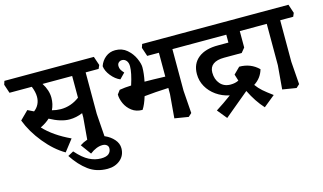

<svg xmlns="http://www.w3.org/2000/svg" viewBox="-132 -974 2645 1571"><g transform="rotate(-15 1190.5 -188.0)"><path d="M640.1 -184.1 653.8 8.8 626 34.2 508.8 15.1 525.9 -185.1V-221.2Q470.7 -198.2 415 -198.2Q341.8 -198.2 249 -249Q216.8 -219.2 168.9 -195.8Q250 -108.9 389.2 -43.9L313 54.2Q225.1 3.4 146.5 -92.8Q67.9 -189 28.8 -292L99.1 -361.8L149.9 -336.9Q175.8 -356 189.9 -384Q204.1 -412.1 204.1 -446.8Q204.1 -486.8 184.1 -536.1H-4.9L-29.8 -610.8L-20 -641.1H737.8L763.2 -565.9L750 -536.1H640.1ZM274.9 -536.1Q315.9 -472.2 315.9 -408.2Q315.9 -354 293 -308.1Q329.1 -298.3 367.2 -297.9Q453.1 -297.9 525.9 -352.1V-536.1Z M571.3 -9.8Q613.3 -9.8 658.2 10Q703.1 29.8 732.7 64Q762.2 98.1 762.2 138.2Q762.2 199.2 718.8 236.1Q675.3 272.9 610.4 272.9Q517.6 272.9 450 223.4Q382.3 173.8 326.2 87.9L374 62Q431.2 127 480.7 151.9Q530.3 176.8 580.1 176.8Q627 176.8 647 158.9Q667 141.1 667 112.8Q667 95.7 653.6 85Q640.1 74.2 618.2 74.2Q567.4 74.2 511.2 117.2L447.3 29.8Q507.3 -9.8 571.3 -9.8Z M1375 -184.1 1388.7 8.8 1360.8 34.2 1243.7 15.1 1260.7 -185.1V-237.8Q1147 -232.9 1055.7 -223.1Q1035.6 -156.2 1010.7 -119.1Q957.5 -119.1 921.1 -147Q884.8 -174.8 866.2 -215.3Q847.7 -255.9 847.7 -293L872.6 -326.2Q917.5 -334 971.7 -335.9Q1003.9 -436 1003.9 -490.2Q1003.9 -521 989.3 -538.6Q974.6 -556.2 952.6 -556.2Q936.5 -556.2 924.6 -545.7Q912.6 -535.2 912.6 -516.1Q912.6 -498 921.1 -483.6Q929.7 -469.2 944.8 -453.1L899.9 -407.2Q858.9 -424.3 825.4 -466.1Q792 -507.8 787.6 -548.8Q802.7 -592.8 837.6 -620.8Q872.6 -648.9 919.9 -648.9Q978 -648.9 1018.3 -614Q1058.6 -579.1 1079.1 -533Q1099.6 -486.8 1099.6 -457Q1099.6 -405.3 1085.9 -337.9Q1145 -337.9 1260.7 -334V-536.1H1161.6L1136.7 -610.8L1147 -641.1H1472.7L1497.6 -565.9L1484.9 -536.1H1375Z M1640.6 -266.1Q1640.6 -208 1673.1 -170.4Q1705.6 -132.8 1760.7 -132.8Q1800.8 -132.8 1829.6 -147.9Q1819.8 -178.7 1812.5 -203.1L1865.7 -255.9Q1962.9 -255.9 2028.8 -190.9Q2008.8 -120.1 1945.8 -80.1Q1968.8 -47.9 1998.3 -22Q2027.8 3.9 2078.6 41L1982.4 119.1Q1919.4 50.3 1870.6 -48.8L1662.6 124L1596.7 43Q1661.6 2 1730.5 -48.8Q1668.5 -62 1619.6 -96.4Q1570.8 -130.9 1543.2 -179.9Q1515.6 -229 1515.6 -286.1Q1515.6 -374 1576.2 -422.1Q1636.7 -470.2 1745.6 -469.2H1831.5V-536.1H1467.8L1442.9 -610.8L1452.6 -641.1H2080.6L2105.5 -565.9L2095.7 -536.1H1945.8V-397L1914.6 -358.9H1765.6Q1704.6 -358.9 1672.6 -335.4Q1640.6 -312 1640.6 -266.1Z M2288.1 -184.1 2302.2 8.8 2274.4 34.2 2157.2 15.1 2174.3 -185.1V-536.1H2075.2L2050.3 -610.8L2060.1 -641.1H2386.2L2411.1 -565.9L2398.4 -536.1H2288.1Z"/></g></svg>

Font: Sura
Style: Bold
Weight: 700
Designer: Carolina Giovagnoli
Foundry: Huerta Tipografica
Version: Version 1.002;PS 001.002;hotconv 1.0.70;makeotf.lib2.5.58329